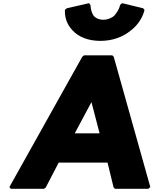

<svg xmlns="http://www.w3.org/2000/svg" viewBox="-20 -1180 1000 1207"><path d="M735 -1149V-1148C726 -1109 696 -1079 696 -1079C680 -1067 658 -1056 629 -1056C601 -1056 583 -1066 570 -1079C549 -1108 549 -1148 549 -1148L548 -1149L540 -1160L400 -1128L388 -1118V-1115C387 -1069 401 -1029 429 -997L436 -989C474 -947 536 -923 611 -923C686 -923 753 -947 803 -989L812 -996C848 -1027 876 -1068 888 -1115V-1118L880 -1128L748 -1160ZM686 -832H508L497 -823L39 -4L48 7H257L268 -2L349 -158H656L694 -2L703 7H912L925 -4L695 -823ZM450 -342 555 -538 606 -342Z"/></svg>

Font: Hussar Woodtype
Style: UltraObl
Weight: 900
Foundry: Cannot Into Space Fonts
Version: Version 1.07